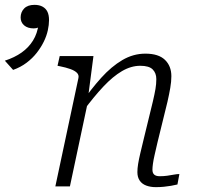

<svg xmlns="http://www.w3.org/2000/svg" viewBox="-188 -768 836 791"><path d="M40 0H100L178 -367L176 -376L197 -537H58L49 -497L59 -495Q84 -490 102 -483.5Q120 -477 129 -468Q138 -459 135 -446ZM461 -182 502 -349Q509 -380 513.5 -406Q518 -432 518 -454Q518 -496 491.5 -521.5Q465 -547 411 -547Q361 -547 316 -520.5Q271 -494 229 -447.5Q187 -401 145 -340L156 -312Q199 -370 238 -411.5Q277 -453 314.5 -475Q352 -497 390 -497Q426 -497 441 -482Q456 -467 456 -442Q456 -422 452.5 -401.5Q449 -381 442 -351L405 -199Q396 -162 390 -136.5Q384 -111 381 -92.5Q378 -74 378 -59Q378 -38 387.5 -24Q397 -10 414.5 -3.5Q432 3 454 3Q471 3 486.5 1.5Q502 0 516.5 -2.5Q531 -5 543 -8L551 -51Q541 -51 528 -48.5Q515 -46 500.5 -44Q486 -42 470 -42Q455 -42 447.5 -48.5Q440 -55 440 -69Q440 -78 442 -93Q444 -108 449 -130Q454 -152 461 -182ZM14 -685Q14 -666 9 -643Q4 -620 -7.5 -596.5Q-19 -573 -36.5 -550.5Q-54 -528 -78.5 -509.5Q-103 -491 -134 -480L-168 -518Q-128 -531 -99 -551.5Q-70 -572 -52 -601Q-34 -630 -29 -669L-15 -665Q-22 -658 -30.5 -654.5Q-39 -651 -49 -651Q-74 -651 -88.5 -663.5Q-103 -676 -103 -696Q-103 -718 -88.5 -733Q-74 -748 -46 -748Q-26 -748 -12.5 -740.5Q1 -733 7.5 -719.5Q14 -706 14 -685Z"/></svg>

Font: Roboto Serif 20pt ExtraLight
Style: Italic
Weight: 250
Italic angle: -10°
Version: Version 1.007